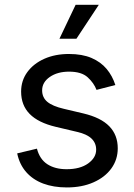

<svg xmlns="http://www.w3.org/2000/svg" viewBox="-20 -781 568 812"><path d="M262.7 11.7Q206.5 11.7 162.8 -4.6Q119.1 -21 90.8 -53.2Q62.5 -85.4 52.7 -132.3L136.2 -152.3Q147.9 -107.4 180.4 -86.4Q212.9 -65.4 261.7 -65.4Q318.8 -65.4 352.8 -89.8Q386.7 -114.3 386.7 -147.9Q386.7 -176.3 366.9 -195.1Q347.2 -213.9 306.6 -223.1L215.8 -244.6Q141.6 -262.2 105.5 -299.1Q69.3 -335.9 69.3 -393.6Q69.3 -440.4 95.7 -476.3Q122.1 -512.2 167.7 -532.5Q213.4 -552.7 271.5 -552.7Q327.6 -552.7 366.9 -535.9Q406.2 -519 430.9 -489.5Q455.6 -460 467.8 -421.4L388.2 -400.9Q377 -430.2 350.8 -454.1Q324.7 -478 272 -478Q223.1 -478 190.7 -455.6Q158.2 -433.1 158.2 -398.9Q158.2 -368.7 180.2 -350.3Q202.1 -332 250 -320.8L332.5 -301.3Q406.7 -283.7 442.4 -246.8Q478 -210 478 -153.8Q478 -106 450.9 -68.6Q423.8 -31.2 375.2 -9.8Q326.7 11.7 262.7 11.7ZM231.4 -617.2 299.8 -760.7H397.9L303.2 -617.2Z"/></svg>

Font: Inter Variable
Style: Regular
Weight: 400
Designer: Rasmus Andersson
Foundry: rsms
Version: Version 4.001;git-9221beed3